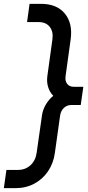

<svg xmlns="http://www.w3.org/2000/svg" viewBox="-61 -800 456 1000"><path d="M-41 180H19Q73.5 180 117.2 156.8Q161 133.5 189.2 92Q217.5 50.5 225 -5L252 -198Q256 -223.5 272 -238.2Q288 -253 309.5 -253H359.5L373 -348H323Q300.5 -348 288.8 -363.2Q277 -378.5 280.5 -403L307 -595Q318.5 -678.5 276.8 -729.2Q235 -780 153 -780H93L80 -685H140Q178.5 -685 198 -660.2Q217.5 -635.5 212 -595L185.5 -403Q181.5 -372.5 190 -345.8Q198.5 -319 216.5 -301Q193.5 -282.5 177.5 -255.2Q161.5 -228 157.5 -198L130 -5Q124.5 36 97.8 60.5Q71 85 32.5 85H-27.5Z"/></svg>

Font: Mohave Medium
Style: Italic
Weight: 500
Italic angle: -8°
Designer: Gumpita Rahayu
Foundry: Tokotype
Version: Version 2.002; ttfautohint (v1.8.3)